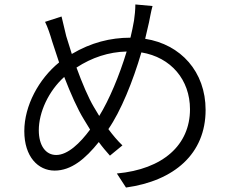

<svg xmlns="http://www.w3.org/2000/svg" viewBox="-20 -799 1040 861"><path d="M548 -568C515 -459 469 -350 425 -279L401 -319C377 -359 348 -427 323 -496C392 -541 467 -566 548 -568ZM256 -725 182 -701C194 -677 205 -644 214 -613L245 -519C154 -445 89 -325 89 -211C89 -96 151 -34 225 -34C300 -34 363 -87 423 -162C439 -140 456 -120 473 -101L529 -147C507 -168 486 -193 466 -220C522 -301 576 -434 614 -564C747 -542 832 -441 832 -309C832 -149 711 -40 504 -21L545 42C761 12 902 -109 902 -306C902 -477 791 -600 631 -625L648 -698C652 -716 657 -748 664 -772L587 -779C587 -757 584 -725 581 -707C577 -682 571 -656 565 -630C475 -630 388 -608 302 -557L277 -637C270 -665 262 -698 256 -725ZM384 -218C339 -157 284 -104 232 -104C185 -104 154 -146 154 -215C154 -296 198 -391 268 -454C297 -379 328 -309 356 -264Z"/></svg>

Font: Noto Sans CJK SC DemiLight
Style: Regular
Weight: 350
Designer: Ryoko NISHIZUKA 西塚涼子 (kana, bopomofo & ideographs); Paul D. Hunt (Latin, Greek & Cyrillic); Sandoll Communications 산돌커뮤니
Foundry: Adobe
Version: Version 2.004;hotconv 1.0.118;makeotfexe 2.5.65603